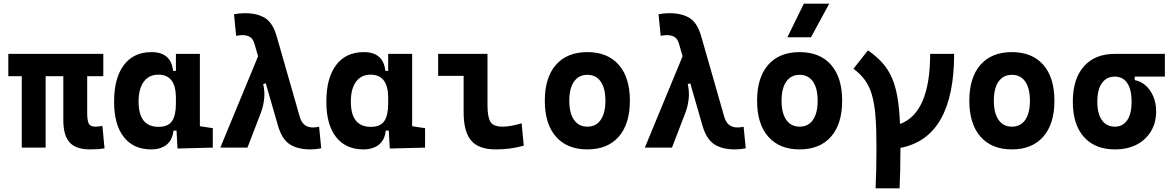

<svg xmlns="http://www.w3.org/2000/svg" viewBox="-20 -815 6485 1060"><path d="M477.5 9.8Q399.4 9.8 364.5 -28.6Q329.6 -66.9 329.6 -151.4V-394.5H231.9V0H100.1V-394.5H25.9V-517.6H550.3V-394.5H461.4V-189Q461.4 -150.4 470 -133.1Q478.5 -115.7 506.8 -115.7Q515.1 -115.7 524.2 -116.7Q533.2 -117.7 545.4 -119.6L557.1 3.9Q536.6 7.3 520 8.5Q503.4 9.8 477.5 9.8Z M814.5 9.8Q717.3 9.8 663.6 -58.3Q609.9 -126.5 609.9 -253.9Q609.9 -384.3 663.8 -455.8Q717.8 -527.3 816.4 -527.3Q924.8 -527.3 935.5 -423.8H951.2V-517.6H1083.5V-118.2L1154.8 -107.4V0L960 4.9L954.6 -93.8H937.5Q932.6 -42 899.7 -16.1Q866.7 9.8 814.5 9.8ZM951.2 -242.7V-274.9Q951.2 -402.8 854 -402.8Q802.2 -402.8 773.7 -364Q745.1 -325.2 745.1 -253.9Q745.1 -114.7 855 -114.7Q908.7 -114.7 929.9 -146.7Q951.2 -178.7 951.2 -242.7Z M1693.4 9.8Q1623.5 9.8 1579.8 -18.3Q1536.1 -46.4 1514.2 -122.6L1447.3 -355L1433.1 -350.6Q1442.9 -308.6 1438.2 -268.3Q1433.6 -228 1420.9 -194.3L1346.2 0H1196.3L1404.8 -504.4L1385.7 -570.3Q1377.4 -600.6 1360.4 -610.8Q1343.3 -621.1 1318.4 -621.1Q1303.2 -621.1 1283.7 -617.2L1272 -736.3Q1300.8 -742.2 1332 -742.2Q1400.9 -742.2 1443.6 -715.3Q1486.3 -688.5 1507.3 -615.2L1634.8 -170.4Q1651.4 -111.3 1707 -111.3Q1722.2 -111.3 1741.7 -115.2L1753.4 3.9Q1724.6 9.8 1693.4 9.8Z M1986.3 9.8Q1889.2 9.8 1835.4 -58.3Q1781.7 -126.5 1781.7 -253.9Q1781.7 -384.3 1835.7 -455.8Q1889.6 -527.3 1988.3 -527.3Q2096.7 -527.3 2107.4 -423.8H2123V-517.6H2255.4V-118.2L2326.7 -107.4V0L2131.8 4.9L2126.5 -93.8H2109.4Q2104.5 -42 2071.5 -16.1Q2038.6 9.8 1986.3 9.8ZM2123 -242.7V-274.9Q2123 -402.8 2025.9 -402.8Q1974.1 -402.8 1945.6 -364Q1917 -325.2 1917 -253.9Q1917 -114.7 2026.9 -114.7Q2080.6 -114.7 2101.8 -146.7Q2123 -178.7 2123 -242.7Z M2716.8 9.8Q2622.6 9.8 2581.1 -39.1Q2539.6 -87.9 2539.6 -195.3V-396H2398.9V-517.6H2671.4V-232.9Q2671.4 -171.4 2687 -143.6Q2702.6 -115.7 2755.9 -115.7Q2796.9 -115.7 2859.9 -134.3L2871.6 -10.7Q2831.5 0 2795.2 4.9Q2758.8 9.8 2716.8 9.8Z M3222.7 9.8Q3110.8 9.8 3049.3 -60.5Q2987.8 -130.9 2987.8 -258.8Q2987.8 -387.2 3049.3 -457.3Q3110.8 -527.3 3222.7 -527.3Q3334.5 -527.3 3396 -457.3Q3457.5 -387.2 3457.5 -258.8Q3457.5 -130.9 3396 -60.5Q3334.5 9.8 3222.7 9.8ZM3222.7 -115.7Q3270.5 -115.7 3296.4 -153.1Q3322.3 -190.4 3322.3 -258.8Q3322.3 -327.6 3296.4 -364.7Q3270.5 -401.9 3222.7 -401.9Q3175.3 -401.9 3149.2 -364.7Q3123 -327.6 3123 -258.8Q3123 -190.4 3149.2 -153.1Q3175.3 -115.7 3222.7 -115.7Z M4037.1 9.8Q3967.3 9.8 3923.6 -18.3Q3879.9 -46.4 3857.9 -122.6L3791 -355L3776.9 -350.6Q3786.6 -308.6 3782 -268.3Q3777.3 -228 3764.6 -194.3L3689.9 0H3540L3748.5 -504.4L3729.5 -570.3Q3721.2 -600.6 3704.1 -610.8Q3687 -621.1 3662.1 -621.1Q3647 -621.1 3627.4 -617.2L3615.7 -736.3Q3644.5 -742.2 3675.8 -742.2Q3744.6 -742.2 3787.4 -715.3Q3830.1 -688.5 3851.1 -615.2L3978.5 -170.4Q3995.1 -111.3 4050.8 -111.3Q4065.9 -111.3 4085.4 -115.2L4097.2 3.9Q4068.4 9.8 4037.1 9.8Z M4394.5 9.8Q4282.7 9.8 4221.2 -60.5Q4159.7 -130.9 4159.7 -258.8Q4159.7 -387.2 4221.2 -457.3Q4282.7 -527.3 4394.5 -527.3Q4506.3 -527.3 4567.9 -457.3Q4629.4 -387.2 4629.4 -258.8Q4629.4 -130.9 4567.9 -60.5Q4506.3 9.8 4394.5 9.8ZM4394.5 -115.7Q4442.4 -115.7 4468.3 -153.1Q4494.1 -190.4 4494.1 -258.8Q4494.1 -327.6 4468.3 -364.7Q4442.4 -401.9 4394.5 -401.9Q4347.2 -401.9 4321 -364.7Q4294.9 -327.6 4294.9 -258.8Q4294.9 -190.4 4321 -153.1Q4347.2 -115.7 4394.5 -115.7ZM4327.1 -609.4 4418 -794.9H4558.1L4457.5 -609.4Z M4814 224.6Q4816.4 176.8 4817.6 119.4Q4818.8 62 4818.8 -4.9Q4818.8 -105.5 4813.2 -174.8Q4807.6 -244.1 4793.5 -292Q4779.3 -339.8 4754.6 -373.5Q4730 -407.2 4691.9 -435.5L4772 -537.1Q4817.9 -504.9 4850.1 -469.5Q4882.3 -434.1 4902.8 -388.2Q4923.3 -342.3 4934.3 -279.5Q4945.3 -216.8 4948.7 -130.4Q5115.2 -191.9 5115.2 -517.6H5247.6Q5247.6 -55.7 4951.2 1.5Q4951.2 66.4 4950 122.1Q4948.7 177.7 4946.3 224.6Z M5566.4 9.8Q5454.6 9.8 5393.1 -60.5Q5331.5 -130.9 5331.5 -258.8Q5331.5 -387.2 5393.1 -457.3Q5454.6 -527.3 5566.4 -527.3Q5678.2 -527.3 5739.7 -457.3Q5801.3 -387.2 5801.3 -258.8Q5801.3 -130.9 5739.7 -60.5Q5678.2 9.8 5566.4 9.8ZM5566.4 -115.7Q5614.3 -115.7 5640.1 -153.1Q5666 -190.4 5666 -258.8Q5666 -327.6 5640.1 -364.7Q5614.3 -401.9 5566.4 -401.9Q5519 -401.9 5492.9 -364.7Q5466.8 -327.6 5466.8 -258.8Q5466.8 -190.4 5492.9 -153.1Q5519 -115.7 5566.4 -115.7Z M6135.3 9.8Q6024.9 9.8 5963.9 -59.1Q5902.8 -127.9 5902.8 -253.9Q5902.8 -379.4 5963.9 -448.5Q6024.9 -517.6 6135.3 -517.6H6411.1V-392.1H6244.6V-372.6Q6278.3 -366.7 6305.2 -342.8Q6332 -318.8 6347.4 -282Q6362.8 -245.1 6362.8 -201.2Q6362.8 -137.7 6334.5 -90.3Q6306.2 -43 6255.1 -16.6Q6204.1 9.8 6135.3 9.8ZM6135.3 -115.7Q6179.2 -115.7 6203.4 -151.6Q6227.5 -187.5 6227.5 -253.9Q6227.5 -320.3 6203.4 -356.2Q6179.2 -392.1 6135.3 -392.1Q6088.9 -392.1 6063.5 -356.2Q6038.1 -320.3 6038.1 -253.9Q6038.1 -187.5 6063.5 -151.6Q6088.9 -115.7 6135.3 -115.7Z"/></svg>

Font: Cascadia Mono
Style: Bold
Weight: 700
Monospace: yes
Designer: Aaron Bell
Foundry: Saja Typeworks
Version: Version 2404.023; ttfautohint (v1.8.4)